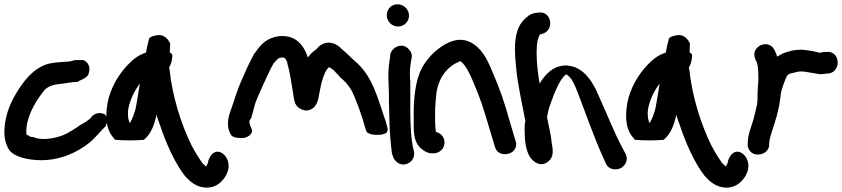

<svg xmlns="http://www.w3.org/2000/svg" viewBox="-23 -729 3938 898"><path d="M19 -224C0 -173 -19 -85 21 -26C47 6 107 18 156 20C255 24 340 -17 393 -60C420 -81 443 -111 469 -137L470 -136C475 -148 487 -176 466 -195C438 -208 412 -195 401 -177C389 -164 369 -154 344 -139V-138C330 -128 309 -116 288 -104C250 -84 178 -69 135 -87L134 -88C127 -89 121 -89 117 -89V-92L101 -99C100 -106 99 -118 101 -132C108 -199 150 -266 189 -312C215 -332 234 -334 272 -338C287 -340 317 -346 339 -346H342L344 -349C381 -365 392 -376 392 -388C401 -411 391 -442 363 -449L360 -448H327C313 -445 314 -443 297 -441C275 -439 252 -439 226 -435C174 -429 137 -399 110 -371C74 -332 38 -274 19 -224Z M480 -247C469 -183 471 -121 513 -79V-75H518C552 -72 608 -71 650 -75C685 -104 700 -149 709 -192C713 -178 719 -160 725 -145C752 -63 794 33 842 94C864 119 887 137 916 145C987 162 1022 113 1035 90L1043 70C1055 29 1033 -5 1012 -15C995 -25 969 -20 955 13C952 19 951 24 949 34L942 48C942 48 941 48 940 49C936 46 932 42 923 33C909 13 890 -16 872 -51C824 -149 783 -278 770 -404C769 -408 768 -411 768 -414C775 -424 782 -443 783 -468C784 -473 781 -479 771 -484C772 -495 772 -512 773 -525C768 -537 748 -576 701 -562C686 -559 680 -555 675 -550C671 -535 664 -509 660 -483C622 -471 598 -450 573 -424C532 -381 493 -317 480 -247ZM579 -229C588 -268 607 -306 631 -338C625 -301 619 -259 612 -224C608 -206 595 -169 584 -153C576 -169 572 -199 579 -229Z M1054 -104 1055 -105C1059 -82 1098 -83 1118 -84H1119C1136 -88 1167 -103 1151 -132L1146 -146C1142 -155 1141 -166 1153 -178V-181C1158 -197 1163 -217 1169 -240C1176 -266 1242 -409 1255 -430C1264 -442 1274 -452 1280 -456C1284 -459 1288 -459 1295 -460H1301C1311 -460 1318 -446 1321 -435V-432C1332 -396 1340 -341 1347 -299C1350 -279 1352 -264 1355 -253C1361 -232 1379 -218 1398 -214H1399C1399 -214 1403 -212 1408 -212C1462 -214 1467 -273 1470 -290C1473 -304 1476 -320 1480 -339C1489 -374 1501 -403 1516 -415C1523 -412 1537 -401 1537 -401L1565 -372V-370C1587 -352 1603 -336 1619 -310C1643 -265 1671 -184 1686 -128L1692 -112C1697 -106 1709 -102 1718 -100C1742 -96 1771 -98 1784 -108V-107C1790 -116 1792 -124 1788 -136C1787 -141 1783 -150 1783 -155V-156C1745 -261 1723 -372 1637 -443C1618 -459 1603 -478 1577 -498C1543 -536 1492 -544 1456 -498C1441 -488 1428 -476 1417 -460C1404 -499 1380 -544 1328 -557C1277 -569 1235 -549 1212 -531C1196 -518 1183 -501 1169 -481H1168C1155 -458 1137 -423 1115 -372C1080 -295 1076 -267 1056 -212C1044 -181 1035 -141 1054 -104Z M1786 -658C1786 -627 1811 -605 1839 -605C1867 -605 1890 -628 1890 -656C1890 -685 1865 -709 1836 -709C1805 -709 1786 -684 1786 -658ZM1794 -352C1794 -332 1796 -311 1796 -289C1796 -267 1796 -242 1797 -217L1799 -141C1800 -104 1806 -41 1810 -13V-11C1812 -6 1813 -5 1815 3C1819 16 1828 25 1834 30C1871 59 1923 23 1913 -20C1894 -92 1896 -200 1896 -289V-355H1895C1893 -386 1894 -415 1899 -439L1902 -457C1906 -474 1899 -487 1892 -495C1861 -536 1808 -508 1802 -473V-472L1800 -452C1795 -424 1792 -389 1794 -352Z M1912 -158C1912 -121 1909 -66 1947 -34C1959 -24 1976 -12 1997 -12H2005C2033 -12 2056 -34 2056 -62C2056 -86 2042 -105 2016 -112C2014 -121 2012 -140 2012 -158V-219C2013 -239 2015 -260 2017 -282C2024 -356 2060 -407 2108 -433H2109C2120 -439 2129 -443 2129 -443C2129 -443 2130 -443 2133 -441C2156 -423 2175 -383 2190 -347C2223 -270 2237 -227 2266 -128L2292 -42C2300 -11 2331 -3 2355 -10C2378 -16 2396 -36 2390 -66L2389 -67L2363 -155C2334 -257 2318 -304 2284 -384C2264 -431 2242 -489 2193 -522C2145 -555 2100 -544 2061 -523C2022 -501 1990 -471 1965 -435C1925 -378 1915 -302 1912 -221Z M2393 -394C2397 -346 2421 -229 2434 -164C2431 -149 2430 -130 2431 -112C2431 -70 2436 -27 2456 6C2458 9 2494 61 2539 28C2574 2 2560 -40 2557 -63C2554 -100 2543 -140 2536 -179V-184L2541 -209C2544 -221 2548 -234 2553 -247C2572 -301 2597 -361 2624 -381C2650 -371 2667 -327 2681 -291C2715 -202 2757 -83 2796 3L2811 36C2825 67 2859 67 2879 58C2897 49 2918 24 2904 -7L2889 -36C2850 -107 2811 -208 2774 -288C2763 -316 2749 -338 2736 -357C2713 -387 2683 -419 2627 -423H2625C2573 -423 2543 -393 2523 -370C2515 -361 2508 -350 2501 -338C2492 -388 2475 -515 2499 -561C2502 -566 2502 -568 2503 -569H2508L2511 -570C2574 -586 2557 -681 2494 -670C2486 -669 2462 -668 2445 -652C2367 -597 2385 -476 2393 -394Z M2911 -247C2900 -183 2902 -121 2944 -79V-75H2949C2983 -72 3039 -71 3081 -75C3116 -104 3131 -149 3140 -192C3144 -178 3150 -160 3156 -145C3183 -63 3225 33 3273 94C3295 119 3318 137 3347 145C3418 162 3453 113 3466 90L3474 70C3486 29 3464 -5 3443 -15C3426 -25 3400 -20 3386 13C3383 19 3382 24 3380 34L3373 48C3373 48 3372 48 3371 49C3367 46 3363 42 3354 33C3340 13 3321 -16 3303 -51C3255 -149 3214 -278 3201 -404C3200 -408 3199 -411 3199 -414C3206 -424 3213 -443 3214 -468C3215 -473 3212 -479 3202 -484C3203 -495 3203 -512 3204 -525C3199 -537 3179 -576 3132 -562C3117 -559 3111 -555 3106 -550C3102 -535 3095 -509 3091 -483C3053 -471 3029 -450 3004 -424C2963 -381 2924 -317 2911 -247ZM3010 -229C3019 -268 3038 -306 3062 -338C3056 -301 3050 -259 3043 -224C3039 -206 3026 -169 3015 -153C3007 -169 3003 -199 3010 -229Z M3474 -52C3474 -32 3489 -6 3522 -6C3549 -6 3569 -23 3574 -44V-47L3575 -64C3579 -98 3597 -137 3608 -181L3609 -182C3614 -207 3623 -234 3626 -267C3628 -285 3631 -304 3635 -315L3643 -339L3653 -364C3659 -380 3666 -385 3691 -389L3706 -393C3718 -396 3736 -395 3751 -392C3813 -381 3813 -382 3813 -382C3822 -382 3831 -383 3845 -385H3853C3916 -396 3905 -495 3841 -486H3832C3824 -485 3821 -484 3809 -482L3807 -483L3791 -487C3782 -489 3774 -491 3766 -492L3744 -495C3712 -499 3683 -494 3666 -488L3642 -481L3641 -480C3633 -476 3623 -471 3612 -464C3609 -473 3606 -482 3601 -492C3575 -552 3485 -514 3509 -454C3513 -443 3515 -442 3517 -437C3523 -418 3524 -391 3524 -362C3524 -349 3523 -337 3522 -330V-328C3522 -314 3520 -301 3520 -285V-270C3520 -262 3519 -250 3518 -242C3512 -217 3506 -186 3498 -161C3490 -134 3477 -105 3475 -71Z"/></svg>

Font: Stray Cat
Style: ExBlk
Weight: 1000
Version: Version 1.0